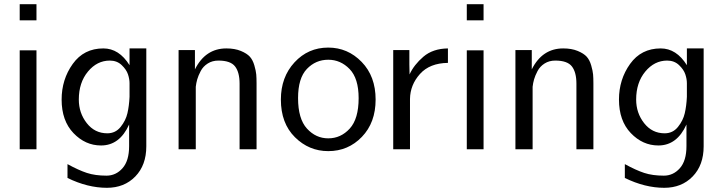

<svg xmlns="http://www.w3.org/2000/svg" viewBox="-20 -712 3456 916"><path d="M74 0V-472H154V0ZM74 -615V-692H154V-615Z M274 -237Q274 -333 327 -407Q380 -481 473 -481Q548 -481 598 -401V-481H678V-14Q678 76 625.5 130Q573 184 490 184Q398 184 302 137V71Q355 100 394.5 113Q434 126 488 126Q533 126 564.5 90.5Q596 55 596 -15V-118Q551 -18 462 -18Q387 -18 330.5 -77Q274 -136 274 -237ZM356 -237Q356 -173 394 -124.5Q432 -76 492 -76Q531 -76 555.5 -106.5Q580 -137 588 -172Q596 -207 598 -250V-315Q598 -335 590.5 -357.5Q583 -380 560.5 -401.5Q538 -423 504 -423Q443 -423 399.5 -370.5Q356 -318 356 -237Z M832 0V-473H910V-381Q960 -481 1060 -481Q1100 -481 1129 -469Q1158 -457 1172 -441.5Q1186 -426 1193.5 -400Q1201 -374 1202.5 -357Q1204 -340 1204 -314V-312V0H1123V-313Q1123 -367 1101.5 -395Q1080 -423 1022 -423Q993 -423 971 -409Q949 -395 937.5 -373Q926 -351 921 -333.5Q916 -316 914 -298V-267V0Z M1320 -237Q1320 -344 1385 -414.5Q1450 -485 1546 -485Q1639 -485 1705.5 -416.5Q1772 -348 1772 -237Q1772 -127 1706.5 -59Q1641 9 1546 9Q1454 9 1387 -57.5Q1320 -124 1320 -237ZM1402 -244Q1402 -145 1444.5 -98.5Q1487 -52 1546 -52Q1606 -52 1648.5 -98.5Q1691 -145 1691 -244Q1691 -338 1648 -382.5Q1605 -427 1546 -427Q1486 -427 1444 -383Q1402 -339 1402 -244Z M1856 0V-473H1933V-404Q1933 -396 1933.5 -380.5Q1934 -365 1934 -357Q1955 -403 2000 -441.5Q2045 -480 2117 -481V-412Q2030 -411 1983.5 -359Q1937 -307 1936 -240V0Z M2207 0V-472H2287V0ZM2207 -615V-692H2287V-615Z M2439 0V-473H2517V-381Q2567 -481 2667 -481Q2707 -481 2736 -469Q2765 -457 2779 -441.5Q2793 -426 2800.5 -400Q2808 -374 2809.5 -357Q2811 -340 2811 -314V-312V0H2730V-313Q2730 -367 2708.5 -395Q2687 -423 2629 -423Q2600 -423 2578 -409Q2556 -395 2544.5 -373Q2533 -351 2528 -333.5Q2523 -316 2521 -298V-267V0Z M2933 -237Q2933 -333 2986 -407Q3039 -481 3132 -481Q3207 -481 3257 -401V-481H3337V-14Q3337 76 3284.5 130Q3232 184 3149 184Q3057 184 2961 137V71Q3014 100 3053.5 113Q3093 126 3147 126Q3192 126 3223.5 90.5Q3255 55 3255 -15V-118Q3210 -18 3121 -18Q3046 -18 2989.5 -77Q2933 -136 2933 -237ZM3015 -237Q3015 -173 3053 -124.5Q3091 -76 3151 -76Q3190 -76 3214.5 -106.5Q3239 -137 3247 -172Q3255 -207 3257 -250V-315Q3257 -335 3249.5 -357.5Q3242 -380 3219.5 -401.5Q3197 -423 3163 -423Q3102 -423 3058.5 -370.5Q3015 -318 3015 -237Z"/></svg>

Font: Coval
Style: Light
Weight: 300
Foundry: Context Ltd
Version: Version 001.000